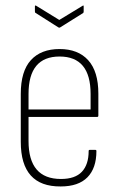

<svg xmlns="http://www.w3.org/2000/svg" viewBox="-20 -665 428 693"><path d="M199 8Q55 9 55 -153V-326Q55 -408 91.5 -448Q128 -488 195 -488Q262 -488 298.5 -447.5Q335 -407 335 -327V-248Q335 -243 331 -243H83V-156Q83 -19 200 -19Q251 -19 275.5 -45Q300 -71 300 -120Q300 -124 304 -124H324Q328 -124 328 -120Q328 -58 295.5 -25Q263 8 199 8ZM83 -270H307V-326Q307 -461 195 -461Q83 -461 83 -326ZM191 -566 109 -618Q106 -619 106 -624V-642Q106 -647 111 -644L194 -593L278 -644Q282 -647 282 -642V-624Q282 -619 280 -618L197 -566Q194 -564 191 -566Z"/></svg>

Font: Sofia Sans Cond ExtraLight
Style: Regular
Weight: 200
Width: 3
Designer: Botio Nikoltchev, Ani Petrova
Foundry: lettersoup
Version: Version 4.100; ttfautohint (v1.8.3)